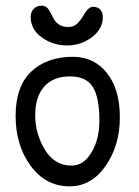

<svg xmlns="http://www.w3.org/2000/svg" viewBox="-20 -657 490 676"><path d="M342 -597Q342 -555 303.5 -526Q265 -497 216 -497Q167 -497 127.5 -525Q88 -553 88 -598Q88 -614 98.5 -625.5Q109 -637 127 -637Q145 -637 155.5 -616.5Q166 -596 171 -587.5Q176 -579 188 -570.5Q200 -562 219.5 -562Q239 -562 251 -573Q263 -584 277.5 -608.5Q292 -633 308 -633Q324 -633 333 -623Q342 -613 342 -597ZM237 -457Q311 -457 356.5 -400Q402 -343 402 -244Q402 -145 352 -73Q302 -1 225 -1Q141 -1 88 -73Q35 -145 35 -249Q35 -353 90 -405Q145 -457 237 -457ZM232 -74Q266 -74 290 -103Q330 -153 330 -233Q330 -313 307 -350.5Q284 -388 226 -388Q168 -388 136 -352.5Q104 -317 104 -251.5Q104 -186 138 -130Q172 -74 232 -74Z"/></svg>

Font: Patrick Hand SC
Style: Regular
Weight: 400
Designer: Patrick Wagesreiter
Foundry: Patrick Wagesreiter
Version: Version 1.003;PS 001.003;hotconv 1.0.70;makeotf.lib2.5.58329